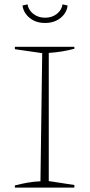

<svg xmlns="http://www.w3.org/2000/svg" viewBox="-20 -858 411 878"><path d="M48 0V-10Q79 -18 108 -23Q137 -28 165 -29L173 -615L48 -633V-644H320V-635Q294 -628 264.5 -623Q235 -618 203 -616V-30L320 -12V0ZM186 -753Q143 -753 115 -776.5Q87 -800 83 -833L106 -838Q110 -812 132.5 -794.5Q155 -777 186 -777Q218 -777 240 -794.5Q262 -812 266 -838L289 -833Q286 -800 257.5 -776.5Q229 -753 186 -753Z"/></svg>

Font: Piazzolla SC Thin
Style: Regular
Weight: 100
Designer: Juan Pablo del Peral
Foundry: Huerta Tipografica
Version: Version 1.330